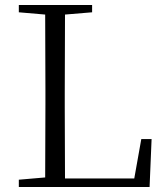

<svg xmlns="http://www.w3.org/2000/svg" viewBox="-20 -745 661 765"><path d="M347 -725V-696L239 -687L238 -373V-316L239 -34H515L543 -191H584L576 0H55V-29L160 -38L161 -329V-390L160 -687L55 -696V-725Z"/></svg>

Font: GL-CurulMinamoto Light
Style: Regular
Weight: 300
Designer: Eunice (kana); Ryoko NISHIZUKA 西塚涼子 (ideographs); Frank Grießhammer (Latin, Greek & Cyrillic); Wenlong ZHANG
Foundry: Gutenberg Labo; Adobe
Version: Version 1.002